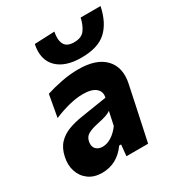

<svg xmlns="http://www.w3.org/2000/svg" viewBox="-178 -860 920 990"><g transform="rotate(-30 282.0 -365.0)"><path d="M143 12Q95.5 12 63.5 -11.5Q31.5 -35 19 -73.2Q6.5 -111.5 16.5 -157Q26.5 -203.5 52.5 -230.5Q78.5 -257.5 115.2 -271Q152 -284.5 193.5 -291L350 -315.5Q358 -349 334 -369.5Q310 -390 257.5 -390Q221 -390 177 -379.2Q133 -368.5 84 -348L107.5 -479Q144 -491 197 -501.8Q250 -512.5 301.5 -512.5Q409.5 -512.5 459.2 -459.2Q509 -406 489 -315Q483.5 -290 478.2 -264.2Q473 -238.5 467 -210.5L458 -168.5Q450 -131 441.2 -89.5Q432.5 -48 422 0H293L299.5 -66.5H288Q232.5 12 143 12ZM212.5 -103.5Q239.5 -103.5 266.5 -121Q293.5 -138.5 314.5 -168L331.5 -248Q320.5 -240 302.5 -233.5Q284.5 -227 239.5 -217.5Q210 -211 189.2 -199.5Q168.5 -188 163.5 -161.5Q158.5 -133.5 173 -118.5Q187.5 -103.5 212.5 -103.5ZM347.5 -556Q250 -556 202.8 -604.2Q155.5 -652.5 173 -737.5L292.5 -742.5Q283 -697 297 -670.2Q311 -643.5 354.5 -643.5Q398 -643.5 417.5 -669.8Q437 -696 446 -737.5H564.5Q546 -648 496.2 -602Q446.5 -556 347.5 -556Z"/></g></svg>

Font: Commissioner
Style: Bold Italic
Weight: 700
Italic angle: -12°
Designer: Kostas Bartsokas
Foundry: Kostas Bartsokas
Version: Version 1.000; ttfautohint (v1.8.3)